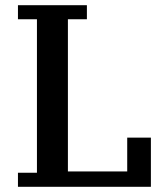

<svg xmlns="http://www.w3.org/2000/svg" viewBox="-20 -718 646 738"><path d="M49 -54H122V-644H49V-698H314V-644H241V-59H469V-189H560V0H49Z"/></svg>

Font: IBM Plex Serif Medium
Style: Regular
Weight: 500
Designer: Mike Abbink, Paul van der Laan, Pieter van Rosmalen
Foundry: Bold Monday
Version: Version 2.5